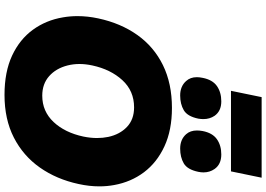

<svg xmlns="http://www.w3.org/2000/svg" viewBox="-184 -982 1181 852"><g transform="rotate(90 406.0 -555.5)"><path d="M400.5 14.5Q298.5 14.5 226.2 -19.2Q154 -53 111.5 -111.5Q69 -170 56.5 -245Q51 -276.5 51 -309.5Q51 -354 61 -401Q82.5 -501.5 134.8 -575Q187 -648.5 268.5 -688.5Q350 -728.5 458.5 -728.5Q557 -728.5 628.8 -695.2Q700.5 -662 743.8 -604.5Q787 -547 800.5 -472.5Q806.5 -440.5 806.5 -406.5Q806.5 -361.5 796 -314Q775 -216.5 723 -142.5Q671 -68.5 590 -27Q509 14.5 400.5 14.5ZM404 -153Q473.5 -153 520.8 -203.2Q568 -253.5 585.5 -335.5Q592 -367 592 -396Q592 -422 587 -446Q576 -497 542.8 -528.8Q509.5 -560.5 456 -560.5Q383 -560.5 335.2 -508.5Q287.5 -456.5 270 -375.5Q263.5 -345.5 263.5 -318Q263.5 -290.5 270 -265Q283 -214 317.5 -183.5Q352 -153 404 -153ZM639 -765Q598.5 -765 575 -791.5Q558.5 -810 558.5 -839.5Q558.5 -851.5 561 -865Q569.5 -908.5 597.2 -928Q625 -947.5 665 -947.5Q708.5 -947.5 729.5 -917.5Q744.5 -896 744.5 -868.5Q744.5 -857.5 742 -845.5Q732 -797 704.5 -781Q677 -765 639 -765ZM403 -765Q362.5 -765 339 -791.5Q322 -810 322 -839Q322 -851 325 -865Q333.5 -908.5 361.2 -928Q389 -947.5 429.5 -947.5Q472.5 -947.5 493.5 -917.5Q508 -896 508 -868Q508 -857.5 506 -845.5Q496 -797 468.5 -781Q441 -765 403 -765ZM382.5 -990.5 410.5 -1126.5H768L740 -990.5Z"/></g></svg>

Font: Heraclito ExtraBold
Style: Italic
Weight: 800
Italic angle: -12°
Designer: Kostas Bartsokas (font) & Cristiano Sobral (main changes)
Foundry: Kostas Bartsokas (font) & Cristiano Sobral (main changes)
Version: Version 1.00;July 8, 2020;FontCreator 13.0.0.2655 64-bit